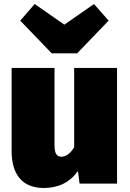

<svg xmlns="http://www.w3.org/2000/svg" viewBox="-20 -916 649 958"><path d="M449 -896 301 -793 153 -896 81 -813 238 -650H365L522 -813ZM564 -577H350V-181C330 -148 307 -134 287 -134C267 -134 252 -145 252 -190V-577H38V-162C38 -52 86 22 199 22C271 22 329 -6 369 -63L377 0H564Z"/></svg>

Font: Glow Sans SC Normal Heavy
Style: Regular
Weight: 900
Designer: Ryoko NISHIZUKA (kana, bopomofo & ideographs); Paul D. Hunt (Latin, Greek & Cyrillic); Sandoll Communications, Soo-young
Version: Version 0.93